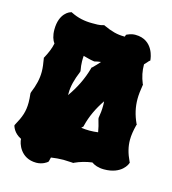

<svg xmlns="http://www.w3.org/2000/svg" viewBox="-111 -805 836 934"><g transform="rotate(15 306.5 -338.0)"><path d="M564 -593C564 -591 557 -688 463 -688C441 -688 425 -679 424 -679L418 -676L416 -669C415 -668 415 -667 415 -666H411C377 -666 347 -674 308 -692L304 -694L300 -693C283 -687 260 -688 244 -688C206 -688 172 -695 138 -712L134 -714L129 -712C127 -712 75 -695 75 -611C75 -580 83 -558 93 -545C88 -520 78 -496 63 -468L61 -465L62 -460C66 -437 69 -416 69 -396C69 -361 61 -327 44 -286L43 -280C45 -263 46 -248 46 -235C46 -190 35 -160 10 -115L8 -111L9 -106C10 -105 17 -74 56 -55C56 -34 77 38 157 38C189 38 210 21 211 20L215 16L216 11L220 -5C241 -8 262 -10 282 -10C298 -10 312 -8 328 -8L331 -7L334 -9C362 -22 391 -30 421 -34C435 -24 455 -16 484 -16C574 -16 595 -74 595 -75L597 -80L595 -84C577 -122 569 -154 569 -188C569 -211 573 -235 580 -263L582 -268L580 -271C562 -310 553 -348 553 -390C553 -412 556 -434 560 -459L561 -463L559 -466C546 -498 540 -527 540 -560L559 -581L565 -586ZM250 -450C247 -467 245 -482 245 -496C245 -505 245 -514 246 -524C262 -520 277 -515 296 -512L303 -511C314 -514 325 -516 335 -517C325 -505 313 -493 301 -481L297 -478L296 -473C281 -419 256 -368 222 -320V-330C222 -365 231 -399 249 -443L250 -446ZM395 -245C402 -222 407 -202 410 -183C396 -181 381 -180 367 -180C353 -180 339 -181 325 -183L331 -189L334 -192L335 -197C347 -246 369 -292 399 -336C400 -329 400 -321 400 -314C400 -294 398 -273 394 -251Z"/></g></svg>

Font: Hanalei Fill
Style: Regular
Weight: 400
Designer: Astigmatic (AOETI)
Foundry: Astigmatic (AOETI)
Version: Version 1.000